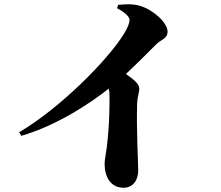

<svg xmlns="http://www.w3.org/2000/svg" viewBox="-20 -828 1040 903"><path d="M531 -789C555 -777 589 -754 589 -734C589 -719 580 -696 563 -669C487 -545 261 -318 70 -206L80 -189C255 -240 416 -351 491 -411C494 -401 495 -390 495 -377C495 -332 496 -248 482 -134C478 -102 472 -77 472 -57C472 2 499 55 561 55C606 55 630 19 630 -26C630 -73 621 -212 625 -341C626 -372 635 -392 635 -412C635 -434 608 -455 572 -480C629 -533 679 -584 713 -618C740 -645 768 -645 768 -680C768 -721 700 -783 637 -801C602 -811 565 -808 535 -805Z"/></svg>

Font: Noto Serif SC Black
Style: Regular
Weight: 900
Designer: Ryoko NISHIZUKA 西塚涼子 (kana & ideographs); Frank Grießhammer (Latin, Greek & Cyrillic); Wenlong ZHANG 张文龙 (bopomofo); San
Foundry: Adobe
Version: Version 2.001;hotconv 1.1.0;makeotfexe 2.6.0